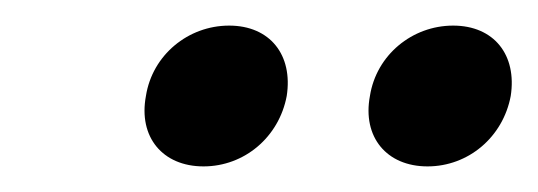

<svg xmlns="http://www.w3.org/2000/svg" viewBox="-20 -695 420 150"><path d="M204 -620C209 -652 191 -675 159 -675C127 -675 99 -652 94 -620C88 -588 107 -565 139 -565C171 -565 198 -588 204 -620ZM379 -620C384 -652 366 -675 334 -675C302 -675 274 -652 269 -620C263 -588 282 -565 314 -565C346 -565 373 -588 379 -620Z"/></svg>

Font: Scada
Style: Italic
Weight: 400
Designer: Jovanny Lemonad
Foundry: Jovanny Lemonad
Version: Version 3.005